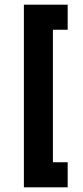

<svg xmlns="http://www.w3.org/2000/svg" viewBox="-20 -760 356 820"><path d="M82 40V-740H269V-633H206V-67H269V40Z"/></svg>

Font: Raleway
Style: Bold
Weight: 700
Designer: Matt McInerney, Pablo Impallari, Rodrigo Fuenzalida
Foundry: Matt McInerney, Pablo Impallari, Rodrigo Fuenzalida
Version: Version 4.026